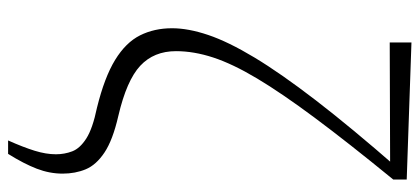

<svg xmlns="http://www.w3.org/2000/svg" viewBox="-308 -534 1061 486"><g transform="rotate(90 223.0 -290.5)"><path d="M335 220Q352 182 361 153Q370 124 370 99Q370 77 362.5 57.5Q355 38 330 22Q305 6 252 -5Q175 -24 131 -51Q87 -78 69 -114Q51 -150 51 -195Q51 -236 68 -286.5Q85 -337 125 -403.5Q165 -470 233.5 -559Q302 -648 405 -766L395 -734V-747L87 -746V-801L434 -789V-755Q340 -640 277.5 -556Q215 -472 178 -410Q141 -348 125 -299Q109 -250 109 -205Q109 -149 146 -114.5Q183 -80 273 -59Q334 -45 365.5 -24Q397 -3 408 23.5Q419 50 419 82Q419 115 406.5 147.5Q394 180 369 220Z"/></g></svg>

Font: Noto Serif KR ExtraLight
Style: Regular
Weight: 200
Designer: Ryoko NISHIZUKA 西塚涼子 (kana & ideographs); Frank Grießhammer (Latin, Greek & Cyrillic); Wenlong ZHANG 张文龙 (bopomofo); San
Foundry: Adobe
Version: Version 2.002-H1;hotconv 1.1.0;makeotfexe 2.6.0